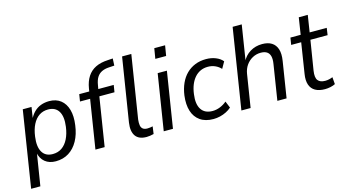

<svg xmlns="http://www.w3.org/2000/svg" viewBox="-92 -1079 2970 1629"><g transform="rotate(-15 1393.0 -264.5)"><path d="M10 180 116 -490H193L176 -382H171Q189 -421 215.5 -447.5Q242 -474 276 -486.5Q310 -499 349 -499Q410 -499 450 -467.5Q490 -436 506 -379Q522 -322 511 -244Q501 -167 469.5 -110Q438 -53 388.5 -22Q339 9 274 9Q217 9 180 -21Q143 -51 132 -107H137L91 180ZM265 -57Q311 -57 345 -80.5Q379 -104 401 -148Q423 -192 431 -252Q443 -339 414.5 -386Q386 -433 322 -433Q277 -433 243 -410Q209 -387 187 -343.5Q165 -300 157 -239Q145 -152 173 -104.5Q201 -57 265 -57Z M623 0 691 -428H602L612 -490H720L697 -471L704 -515Q714 -576 741 -617.5Q768 -659 812.5 -681Q857 -703 921 -706L965 -709L962 -647L913 -644Q878 -642 851.5 -629.5Q825 -617 808.5 -591.5Q792 -566 785 -522L777 -477L765 -490H915L905 -428H772L704 0ZM1071 9Q1003 9 974.5 -31.5Q946 -72 957 -147L1046 -705H1127L1039 -152Q1036 -124 1039 -103Q1042 -82 1056 -70.5Q1070 -59 1096 -59Q1109 -59 1121.5 -61Q1134 -63 1143 -65L1134 0Q1117 4 1102 6.5Q1087 9 1071 9Z M1313 -612 1328 -702H1423L1408 -612ZM1223 0 1301 -490H1382L1304 0Z M1659 9Q1588 9 1542.5 -23Q1497 -55 1479 -112.5Q1461 -170 1471 -248Q1479 -306 1500 -352.5Q1521 -399 1554 -431.5Q1587 -464 1630.5 -481.5Q1674 -499 1727 -499Q1773 -499 1811.5 -483.5Q1850 -468 1872 -441L1839 -383Q1818 -406 1789 -419Q1760 -432 1726 -432Q1689 -432 1660 -418.5Q1631 -405 1609 -380Q1587 -355 1572.5 -319.5Q1558 -284 1552 -238Q1540 -152 1570.5 -105.5Q1601 -59 1669 -59Q1702 -59 1734.5 -72Q1767 -85 1794 -108L1818 -49Q1798 -31 1772 -18Q1746 -5 1717 2Q1688 9 1659 9Z M1905 0 2017 -705H2097L2047 -390H2042Q2067 -442 2114 -470.5Q2161 -499 2220 -499Q2271 -499 2303.5 -478.5Q2336 -458 2349 -417.5Q2362 -377 2352 -315L2302 0H2221L2270 -310Q2277 -352 2270 -378.5Q2263 -405 2243 -418Q2223 -431 2190 -431Q2150 -431 2116.5 -412.5Q2083 -394 2061 -362.5Q2039 -331 2032 -289L1986 0Z M2638 9Q2587 9 2553.5 -10Q2520 -29 2507 -67Q2494 -105 2503 -160L2545 -428H2457L2467 -490H2557L2580 -638H2659L2636 -490H2786L2777 -428H2626L2584 -168Q2575 -109 2594 -84Q2613 -59 2658 -59Q2676 -59 2693 -63Q2710 -67 2724 -73L2729 -11Q2713 -2 2687.5 3.5Q2662 9 2638 9Z"/></g></svg>

Font: Nunito Sans 10pt SemiCondensed
Style: Italic
Weight: 400
Width: 4
Italic angle: -9°
Designer: Vernon Adams
Foundry: Vernon Adams
Version: Version 3.101;gftools[0.9.27]